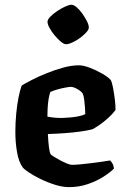

<svg xmlns="http://www.w3.org/2000/svg" viewBox="-20 -768 517 788"><path d="M263.5 0Q236.5 0 205.5 -9.8Q174.5 -19.5 146 -33.5Q117.5 -47.5 97.5 -61Q77.5 -74.5 72.5 -82Q57 -103.5 50 -143.2Q43 -183 43 -226Q43 -264 46.5 -301Q50 -338 56.2 -368.8Q62.5 -399.5 69 -417Q83.5 -426 110.8 -440Q138 -454 171.5 -467.5Q205 -481 239.5 -490.5Q274 -500 303.5 -500Q322.5 -500 349.2 -489.8Q376 -479.5 400.5 -465.2Q425 -451 435 -439Q440.5 -427 444.8 -403.5Q449 -380 451.8 -355.8Q454.5 -331.5 454 -316.5Q441.5 -299.5 424 -283.8Q406.5 -268 389.2 -256Q372 -244 359.5 -237.5Q338.5 -232 309 -228Q279.5 -224 245.8 -221.5Q212 -219 176.5 -218Q178 -185.5 181 -162.8Q184 -140 188 -135Q190.5 -131.5 201.8 -124.5Q213 -117.5 227 -110Q241 -102.5 254.5 -97Q268 -91.5 275.5 -91.5Q289 -91.5 309.5 -93.5Q330 -95.5 352.8 -98.2Q375.5 -101 396.5 -104Q417.5 -107 432 -109.5Q436.5 -105 441.5 -97Q446.5 -89 447.5 -76Q433.5 -61.5 405.8 -43.5Q378 -25.5 341.5 -12.8Q305 0 263.5 0ZM238 -284Q254.5 -284.5 271.8 -286.2Q289 -288 304.5 -291.2Q320 -294.5 330 -299.5Q330 -310.5 328.8 -327Q327.5 -343.5 325.5 -359.5Q323.5 -375.5 319.5 -384Q315.5 -390.5 306.2 -397Q297 -403.5 287.5 -407.5Q278 -411.5 271.5 -411.5Q263.5 -411.5 246.5 -408.2Q229.5 -405 212.5 -400Q195.5 -395 186.5 -390.5Q182 -378 179.2 -360Q176.5 -342 175.5 -323.5Q174.5 -305 174.5 -289.5Q188 -286.5 205.2 -285Q222.5 -283.5 238 -284ZM250.7 -586.5Q242.5 -586.5 229.8 -597Q217 -607.5 204.5 -622.5Q192 -637.5 183.5 -653Q175 -668.5 175 -678.5Q175 -687.5 186.3 -699.3Q197.6 -711.1 214.3 -722.3Q231 -733.5 247.5 -741Q264 -748.5 273.3 -748.5Q282.7 -748.5 294.9 -738Q307.2 -727.5 318.2 -711.7Q329.3 -695.9 336.9 -680.7Q344.5 -665.5 344.5 -654.9Q344.5 -646.7 334 -635Q323.4 -623.3 308.2 -612.1Q293 -601 277.1 -593.8Q261.3 -586.5 250.7 -586.5Z"/></svg>

Font: Texturina Medium
Style: Regular
Weight: 500
Designer: Guillermo Torres Carreño
Foundry: Omnibus-Type
Version: Version 1.003